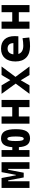

<svg xmlns="http://www.w3.org/2000/svg" viewBox="1470 -2036 577 3556"><g transform="rotate(-90 1758.0 -258.5)"><path d="M54.2 0V-517.6H238.3L289.1 -252.4H296.9L347.7 -517.6H531.7V0H407.7V-394.5H391.1L336.9 -107.4H249L194.8 -394.5H178.2V0Z M972.7 9.8Q895.5 9.8 856.2 -39.3Q816.9 -88.4 809.6 -196.8H756.3V0H631.3V-517.6H756.3V-318.4H809.6Q817.9 -427.7 857.2 -477.5Q896.5 -527.3 972.7 -527.3Q1062.5 -527.3 1102.8 -462.6Q1143.1 -397.9 1143.1 -253.9Q1143.1 -115.2 1102.8 -52.7Q1062.5 9.8 972.7 9.8ZM965.8 -106.9Q987.8 -106.9 997.8 -141.6Q1007.8 -176.3 1007.8 -253.9Q1007.8 -336.9 997.8 -373.8Q987.8 -410.6 965.8 -410.6Q943.8 -410.6 933.6 -373.8Q923.3 -336.9 923.3 -253.9Q923.3 -176.3 933.6 -141.6Q943.8 -106.9 965.8 -106.9Z M1551.8 0V-198.2H1377.9V0H1245.6V-517.6H1377.9V-319.8H1551.8V-517.6H1684.1V0Z M1797.4 0 1987.3 -255.9 1797.4 -517.6H1955.1L2050.8 -355.5L2146.5 -517.6H2304.2L2111.8 -259.8L2304.2 0H2146.5L2048.8 -162.1L1955.1 0Z M2677.7 9.8Q2543.5 9.8 2470.2 -59.8Q2397 -129.4 2397 -259.8Q2397 -386.7 2459.2 -457Q2521.5 -527.3 2634.8 -527.3Q2745.6 -527.3 2806.2 -462.4Q2866.7 -397.5 2866.7 -273.4Q2866.7 -238.3 2863.8 -206.5H2535.2Q2565.4 -115.2 2689.5 -115.2Q2724.6 -115.2 2758.8 -118.9Q2793 -122.6 2828.6 -128.9L2841.3 -3.9Q2791.5 4.9 2750.5 7.3Q2709.5 9.8 2677.7 9.8ZM2528.8 -298.3H2736.8Q2736.8 -350.6 2710.2 -378.4Q2683.6 -406.2 2635.7 -406.2Q2590.8 -406.2 2563.2 -378.2Q2535.6 -350.1 2528.8 -298.3Z M3309.6 0V-198.2H3135.7V0H3003.4V-517.6H3135.7V-319.8H3309.6V-517.6H3441.9V0Z"/></g></svg>

Font: CaskaydiaMono NF
Style: Bold
Weight: 700
Designer: Aaron Bell
Foundry: Saja Typeworks
Version: Version 2111.001; ttfautohint (v1.8.4);Nerd Fonts 3.1.1